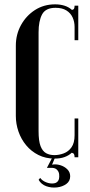

<svg xmlns="http://www.w3.org/2000/svg" viewBox="-20 -725 416 885"><path d="M158 103.8 165.2 95Q174.5 108 193.1 115.4Q211.8 122.8 229.1 120.1Q246.5 117.5 251.8 100.2Q254 90.5 252.6 78Q251.2 65.5 241.6 56.4Q232 47.2 211 48.8H196.2L220.8 1.5H233.5L220 34Q237.8 30.5 257.2 36.2Q276.8 42 290.1 55.2Q303.5 68.5 303.5 87.5Q303.5 109.8 285.9 122.8Q268.2 135.8 242.8 138.8Q217.2 141.8 193.5 133.4Q169.8 125 158 103.8ZM53 -190.2V-514.5Q53 -566.2 76.8 -609.4Q100.5 -652.5 141.2 -678.8Q182 -705 234.2 -705Q257.2 -705 277.2 -698.8Q297.2 -692.5 311.8 -679.2Q319.5 -680.8 321.6 -685.6Q323.8 -690.5 323.8 -699H340.8V-539.8H323.8V-601Q323.8 -624.2 314.8 -644.4Q305.8 -664.5 286.2 -676.8Q266.8 -689 236 -689Q190.5 -689 174.1 -658.8Q157.8 -628.5 157.8 -576V-120.5Q157.8 -75.2 166.9 -51.6Q176 -28 192.4 -19Q208.8 -10 230.8 -10Q252.2 -10 273.9 -18.1Q295.5 -26.2 309.6 -46.1Q323.8 -66 323.8 -102V-179H340.8V0H323.8Q323.8 -8.5 321.4 -13.9Q319 -19.2 310.8 -21Q296.5 -7.8 277.1 -0.9Q257.8 6 231.5 6Q190.2 6 157.1 -10.6Q124 -27.2 100.8 -55.2Q77.5 -83.2 65.2 -118.5Q53 -153.8 53 -190.2Z"/></svg>

Font: Emberly Black
Style: Regular
Weight: 900
Designer: Rajesh Rajput
Foundry: Rajesh Rajput
Version: Version 1.000